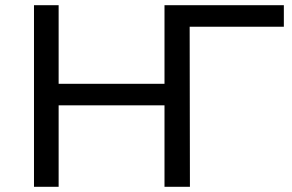

<svg xmlns="http://www.w3.org/2000/svg" viewBox="-20 -720 1127 740"><path d="M1074 -617V-700H614V-397H206V-700H111V0H206V-314H614V0H712L711 -617Z"/></svg>

Font: Montserrat-Alt1 Med
Style: Regular
Weight: 500
Designer: Differentunic
Foundry: Differentunic
Version: Version 7.222